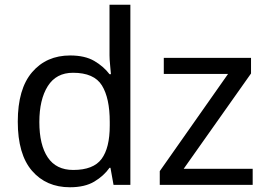

<svg xmlns="http://www.w3.org/2000/svg" viewBox="-20 -780 1125 810"><path d="M275 10Q175 10 115 -59.5Q55 -129 55 -267Q55 -405 115.5 -475.5Q176 -546 276 -546Q338 -546 377.5 -523Q417 -500 442 -467H448Q447 -480 444.5 -505.5Q442 -531 442 -546V-760H530V0H459L446 -72H442Q418 -38 378 -14Q338 10 275 10ZM289 -63Q374 -63 408.5 -109.5Q443 -156 443 -250V-266Q443 -366 410 -419.5Q377 -473 288 -473Q217 -473 181.5 -416.5Q146 -360 146 -265Q146 -169 181.5 -116Q217 -63 289 -63ZM1046 0H654V-58L942 -468H671V-536H1039V-470L755 -68H1046Z"/></svg>

Font: RS Noto Sans
Style: Regular
Weight: 400
Designer: Monotype Design Team
Foundry: Monotype Imaging Inc.
Version: Version 3.10